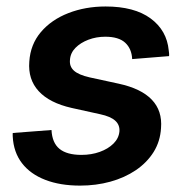

<svg xmlns="http://www.w3.org/2000/svg" viewBox="-20 -564 574 595"><path d="M228 11.2Q166.5 11.2 120.4 -6.6Q74.2 -24.4 48.1 -58.3Q22 -92.3 19.5 -140.6Q19.5 -143.6 19.3 -146.2Q19 -148.9 19.5 -151.9L139.6 -161.1Q141.6 -121.1 164.6 -102.5Q187.5 -84 232.4 -84Q263.2 -84 289.1 -93.3Q314.9 -102.5 331.5 -118.9Q348.1 -135.3 350.1 -156.7Q351.6 -176.8 337.2 -189.9Q322.8 -203.1 290.5 -210L202.1 -229.5Q133.3 -245.1 99.9 -281.5Q66.4 -317.9 70.8 -373Q74.2 -426.3 106.7 -464.6Q139.2 -502.9 191.9 -523.4Q244.6 -543.9 307.1 -543.9Q396.5 -543.9 446.8 -506.8Q497.1 -469.7 502.9 -407.7Q503.4 -403.8 503.9 -399.4Q504.4 -395 503.9 -390.1L389.6 -380.9Q388.2 -412.6 368.2 -431.4Q348.1 -450.2 306.2 -450.2Q278.3 -450.2 253.9 -440.9Q229.5 -431.6 213.9 -415.8Q198.2 -399.9 196.8 -378.4Q194.8 -357.9 209.2 -345Q223.6 -332 257.8 -324.2L347.7 -304.7Q417.5 -289.6 450.4 -255.1Q483.4 -220.7 479 -167Q476.6 -126 456.1 -93Q435.5 -60.1 400.9 -36.6Q366.2 -13.2 322 -1Q277.8 11.2 228 11.2Z"/></svg>

Font: Inter 20pt SemiBold
Style: Italic
Weight: 600
Italic angle: -9.3988°
Version: Version 4.001;git-66647c0bb